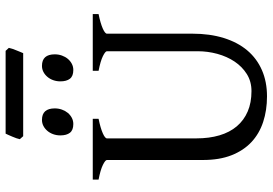

<svg xmlns="http://www.w3.org/2000/svg" viewBox="-166 -804 985 694"><g transform="rotate(-90 327.0 -457.5)"><path d="M622.6 -594.2Q589.4 -587.4 570.6 -579.1Q551.8 -570.8 551.8 -564V-255.9Q551.8 -191.9 536.1 -141.6Q520.5 -91.3 491.2 -56.6Q461.9 -22 419.9 -3.7Q377.9 14.6 325.2 14.6Q274.9 14.6 232.7 0.7Q190.4 -13.2 159.9 -41.7Q129.4 -70.3 112.3 -113.8Q95.2 -157.2 95.2 -216.8V-564Q95.2 -569.8 77.4 -578.6Q59.6 -587.4 24.4 -594.2V-615.2H244.1V-594.2Q210.9 -587.4 192.1 -579.1Q173.3 -570.8 173.3 -564V-241.2Q173.3 -194.3 184.3 -157.2Q195.3 -120.1 217 -94.5Q238.8 -68.8 270.5 -55.2Q302.2 -41.5 344.2 -41.5Q378.9 -41.5 405.8 -58.3Q432.6 -75.2 450.9 -102.5Q469.2 -129.9 478.8 -164.8Q488.3 -199.7 488.3 -235.8V-564Q488.3 -569.8 470.5 -578.6Q452.6 -587.4 417.5 -594.2V-615.2H622.6ZM477.1 -752.4Q477.1 -738.8 472.7 -726.6Q468.3 -714.4 460.7 -705.3Q453.1 -696.3 442.9 -690.9Q432.6 -685.5 420.4 -685.5Q398.4 -685.5 388.9 -697.8Q379.4 -710 379.4 -732.4Q379.4 -746.1 383.8 -758.3Q388.2 -770.5 396 -779.5Q403.8 -788.6 413.8 -793.7Q423.8 -798.8 435.5 -798.8Q477.1 -798.8 477.1 -752.4ZM281.7 -752.4Q281.7 -738.8 277.3 -726.6Q272.9 -714.4 265.4 -705.3Q257.8 -696.3 247.6 -690.9Q237.3 -685.5 225.1 -685.5Q203.1 -685.5 193.6 -697.8Q184.1 -710 184.1 -732.4Q184.1 -746.1 188.5 -758.3Q192.9 -770.5 200.7 -779.5Q208.5 -788.6 218.5 -793.7Q228.5 -798.8 240.2 -798.8Q281.7 -798.8 281.7 -752.4ZM500.5 -918.5Q499.5 -913.1 497.1 -906Q494.6 -898.9 491.7 -891.8Q488.8 -884.8 486.1 -877.9Q483.4 -871.1 481.4 -866.7H181.2L170.4 -878.9Q171.4 -884.3 173.8 -891.1Q176.3 -897.9 179.2 -905Q182.1 -912.1 185.1 -918.7Q188 -925.3 190.4 -930.2H489.7Z"/></g></svg>

Font: Gentium Plus APac
Style: Regular
Weight: 400
Designer: J. Victor Gaultney, Annie Olsen, Iska Routamaa, Becca Hirsbrunner
Foundry: SIL International
Version: Version 5.000